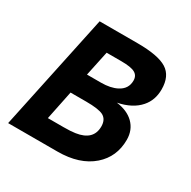

<svg xmlns="http://www.w3.org/2000/svg" viewBox="-152 -823 962 969"><g transform="rotate(30 329.0 -338.0)"><path d="M303.2 0H16.1L159.2 -675.8H379.9Q500.5 -675.8 551.3 -644Q602.1 -612.3 602.1 -534.2Q602.1 -471.7 564.9 -429.2Q522.5 -380.4 439.9 -363.8Q503.4 -355.5 539.6 -320.3Q577.1 -283.2 577.1 -226.1Q577.1 -127 506.3 -64.9Q432.1 0 303.2 0ZM319.8 -411.1Q375 -411.1 411.1 -429.7Q457 -453.1 457 -502Q457 -530.8 434.1 -543.5Q411.1 -556.2 355 -556.2H269L238.3 -411.1ZM269 -122.1Q311.5 -122.1 335.9 -126Q432.1 -140.1 432.1 -220.2Q432.1 -261.2 402.8 -276.9Q375 -291 303.2 -291H211.9L177.2 -122.1Z"/></g></svg>

Font: Cadman
Style: Bold Italic
Weight: 700
Italic angle: -12°
Designer: Paul James MIller
Foundry: High-Logic / Made with FontCreator
Version: Version 2.114;March 28, 2021;FontCreator 13.0.0.2683 64-bit